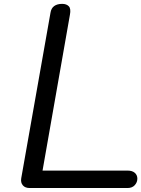

<svg xmlns="http://www.w3.org/2000/svg" viewBox="-20 -948 712 968"><path d="M130 0Q106.5 0 95 -13.8Q83.5 -27.5 87 -49L234.5 -883.5Q238 -906.5 253.2 -917.5Q268.5 -928.5 293.5 -928.5Q315.5 -928.5 327 -916.2Q338.5 -904 332.5 -873.5L194.5 -88H622.5Q647 -88 659.8 -76.5Q672.5 -65 672.5 -47.5Q672.5 -29 659.5 -14.5Q646.5 0 622.5 0Z"/></svg>

Font: Edu AU VIC WA NT Pre Medium
Style: Regular
Weight: 500
Designer: Tina and Corey Anderson, Eben Sorkin, Mirko Velimirovic
Foundry: Google for Education
Version: Version 1.001